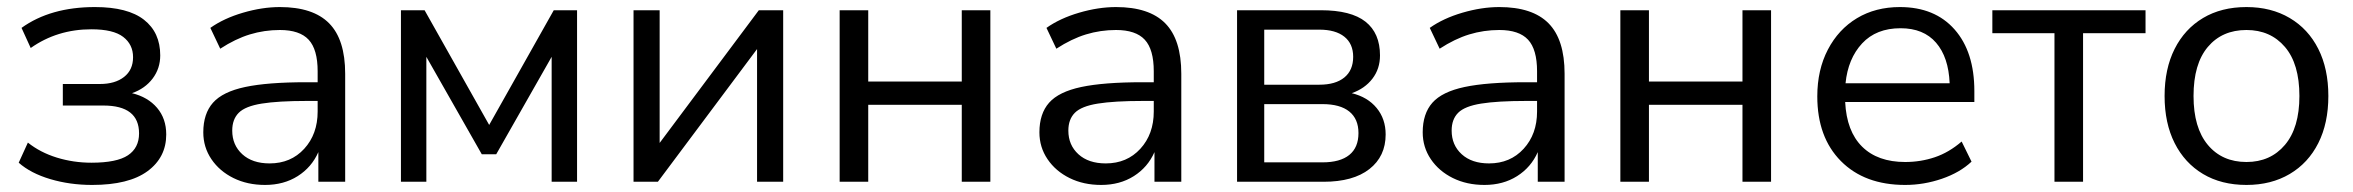

<svg xmlns="http://www.w3.org/2000/svg" viewBox="-20 -515 6668 544"><path d="M241 9Q178 9 122.5 -7.5Q67 -24 33 -54L59 -111Q94 -83 141 -68.5Q188 -54 239 -54Q311 -54 342.5 -75Q374 -96 374 -137Q374 -216 273 -216H158V-277H263Q306 -277 331.5 -297Q357 -317 357 -353Q357 -389 329 -410.5Q301 -432 239 -432Q142 -432 67 -379L41 -436Q123 -495 249 -495Q342 -495 388 -459Q434 -423 434 -358Q434 -321 412.5 -292.5Q391 -264 354 -251Q399 -240 425 -209.5Q451 -179 451 -134Q451 -69 398 -30Q345 9 241 9Z M731 9Q681 9 641.5 -10.5Q602 -30 579 -64Q556 -98 556 -140Q556 -193 583.5 -224Q611 -255 674.5 -268.5Q738 -282 848 -282H880V-313Q880 -375 854.5 -402.5Q829 -430 773 -430Q729 -430 688 -417.5Q647 -405 604 -377L576 -436Q614 -463 668.5 -479Q723 -495 773 -495Q867 -495 912.5 -449Q958 -403 958 -306V0H882V-84Q863 -41 823.5 -16Q784 9 731 9ZM744 -52Q804 -52 842 -93.5Q880 -135 880 -199V-229H849Q768 -229 721.5 -221.5Q675 -214 656.5 -195.5Q638 -177 638 -145Q638 -104 666.5 -78Q695 -52 744 -52Z M1116 0V-486H1183L1366 -161L1549 -486H1615V0H1543V-354L1386 -78H1345L1188 -354V0Z M1775 0V-486H1849V-110L2130 -486H2199V0H2125V-376L1844 0Z M2359 0V-486H2440V-284H2705V-486H2786V0H2705V-218H2440V0Z M3100 9Q3050 9 3010.5 -10.5Q2971 -30 2948 -64Q2925 -98 2925 -140Q2925 -193 2952.5 -224Q2980 -255 3043.5 -268.5Q3107 -282 3217 -282H3249V-313Q3249 -375 3223.5 -402.5Q3198 -430 3142 -430Q3098 -430 3057 -417.5Q3016 -405 2973 -377L2945 -436Q2983 -463 3037.5 -479Q3092 -495 3142 -495Q3236 -495 3281.5 -449Q3327 -403 3327 -306V0H3251V-84Q3232 -41 3192.5 -16Q3153 9 3100 9ZM3113 -52Q3173 -52 3211 -93.5Q3249 -135 3249 -199V-229H3218Q3137 -229 3090.5 -221.5Q3044 -214 3025.5 -195.5Q3007 -177 3007 -145Q3007 -104 3035.5 -78Q3064 -52 3113 -52Z M3485 0V-486H3722Q3808 -486 3849 -453.5Q3890 -421 3890 -358Q3890 -320 3868.5 -292Q3847 -264 3810 -251Q3855 -240 3880.5 -209Q3906 -178 3906 -134Q3906 -72 3860 -36Q3814 0 3730 0ZM3562 -275H3718Q3764 -275 3789 -295.5Q3814 -316 3814 -354Q3814 -391 3789 -411Q3764 -431 3718 -431H3562ZM3562 -55H3727Q3777 -55 3803 -76Q3829 -97 3829 -138Q3829 -178 3803 -199Q3777 -220 3727 -220H3562Z M4186 9Q4136 9 4096.5 -10.5Q4057 -30 4034 -64Q4011 -98 4011 -140Q4011 -193 4038.5 -224Q4066 -255 4129.5 -268.5Q4193 -282 4303 -282H4335V-313Q4335 -375 4309.5 -402.5Q4284 -430 4228 -430Q4184 -430 4143 -417.5Q4102 -405 4059 -377L4031 -436Q4069 -463 4123.5 -479Q4178 -495 4228 -495Q4322 -495 4367.5 -449Q4413 -403 4413 -306V0H4337V-84Q4318 -41 4278.5 -16Q4239 9 4186 9ZM4199 -52Q4259 -52 4297 -93.5Q4335 -135 4335 -199V-229H4304Q4223 -229 4176.5 -221.5Q4130 -214 4111.5 -195.5Q4093 -177 4093 -145Q4093 -104 4121.5 -78Q4150 -52 4199 -52Z M4571 0V-486H4652V-284H4917V-486H4998V0H4917V-218H4652V0Z M5378 9Q5263 9 5196 -58.5Q5129 -126 5129 -242Q5129 -317 5159 -374.5Q5189 -432 5241.5 -463.5Q5294 -495 5363 -495Q5462 -495 5518 -431.5Q5574 -368 5574 -257V-226H5208Q5212 -143 5256 -99.5Q5300 -56 5378 -56Q5422 -56 5462 -69.5Q5502 -83 5538 -114L5566 -57Q5533 -26 5482 -8.5Q5431 9 5378 9ZM5365 -435Q5296 -435 5256 -392Q5216 -349 5209 -279H5504Q5501 -353 5465.5 -394Q5430 -435 5365 -435Z M5801 0V-421H5625V-486H6059V-421H5882V0Z M6345 9Q6274 9 6222 -22Q6170 -53 6141.5 -109.5Q6113 -166 6113 -243Q6113 -320 6141.5 -376.5Q6170 -433 6222 -464Q6274 -495 6345 -495Q6415 -495 6467.5 -464Q6520 -433 6548.5 -376.5Q6577 -320 6577 -243Q6577 -166 6548.5 -109.5Q6520 -53 6467.5 -22Q6415 9 6345 9ZM6345 -56Q6413 -56 6454 -104.5Q6495 -153 6495 -243Q6495 -334 6454 -382Q6413 -430 6345 -430Q6276 -430 6235.5 -382Q6195 -334 6195 -243Q6195 -153 6235.5 -104.5Q6276 -56 6345 -56Z"/></svg>

Font: Nunito Sans
Style: Regular
Weight: 400
Designer: Vernon Adams
Foundry: Vernon Adams
Version: Version 3.101; ttfautohint (v1.8.4.7-5d5b);gftools[0.9.27]